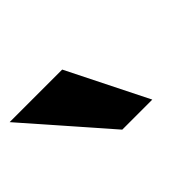

<svg xmlns="http://www.w3.org/2000/svg" viewBox="-48 -1032 565 565"><g transform="rotate(-45 234.5 -750.0)"><path d="M218.8 -875 343.8 -625H218.8L0 -875Z"/></g></svg>

Font: CraftyPE
Style: Regular
Weight: 400
Designer: Erek Butcher
Foundry: Haunted Coop
Version: Version 0.018;April 4, 2024;FontCreator 15.0.0.2962 64-bit